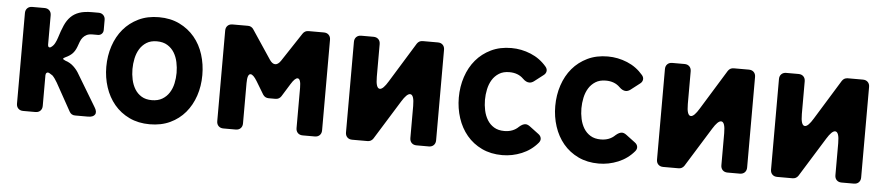

<svg xmlns="http://www.w3.org/2000/svg" viewBox="-36 -719 4321 936"><g transform="rotate(5 2124.0 -251.0)"><path d="M58 -33V-476Q58 -491 67 -500Q76 -509 91 -509H151Q166 -509 175 -500Q184 -491 184 -476V-332Q184 -324 188.5 -321Q193 -318 199 -322Q211 -330 218 -343.5Q225 -357 229 -370Q240 -406 251.5 -432Q263 -458 280 -475Q297 -492 321.5 -500.5Q346 -509 384 -509H416Q430 -509 439 -500Q448 -491 448 -477V-428Q448 -416 440.5 -408.5Q433 -401 422 -401H395Q378 -401 367 -395.5Q356 -390 348.5 -381Q341 -372 336.5 -360Q332 -348 327 -334Q319 -313 306.5 -300.5Q294 -288 274 -279Q263 -274 263 -270.5Q263 -267 275 -262Q298 -255 315.5 -238.5Q333 -222 344 -202L436 -49Q450 -27 442 -13.5Q434 0 408 0H345Q326 0 317 -17L242 -152Q230 -173 218 -185Q211 -190 202 -195Q194 -199 189 -195Q184 -191 184 -183V-33Q184 -18 175 -9Q166 0 151 0H91Q76 0 67 -9Q58 -18 58 -33Z M711 11Q655 11 611 -10Q567 -31 537 -67Q507 -103 491.5 -150.5Q476 -198 476 -250Q476 -304 492 -352Q508 -400 538 -435.5Q568 -471 611.5 -492Q655 -513 711 -513Q768 -513 812 -491.5Q856 -470 886 -434Q916 -398 931 -350.5Q946 -303 946 -250Q946 -196 930 -148.5Q914 -101 884 -65.5Q854 -30 810.5 -9.5Q767 11 711 11ZM711 -107Q741 -107 762 -119.5Q783 -132 796 -152.5Q809 -173 814.5 -198.5Q820 -224 820 -250Q820 -276 814.5 -302Q809 -328 796.5 -348.5Q784 -369 763 -382Q742 -395 711 -395Q681 -395 660.5 -382Q640 -369 627.5 -348.5Q615 -328 609.5 -302Q604 -276 604 -250Q604 -224 609.5 -198.5Q615 -173 627.5 -152.5Q640 -132 660.5 -119.5Q681 -107 711 -107Z M1038 -33V-476Q1038 -491 1047 -500Q1056 -509 1071 -509H1147Q1164 -509 1174 -494L1268 -353Q1281 -334 1295 -334Q1309 -334 1322 -353L1415 -494Q1425 -509 1443 -509H1518Q1533 -509 1542 -500Q1551 -491 1551 -476V-33Q1551 -18 1542 -9Q1533 0 1518 0H1459Q1444 0 1435 -9Q1426 -18 1426 -33V-230Q1426 -275 1410 -275Q1397 -275 1378 -244L1339 -181Q1329 -166 1311 -166H1278Q1260 -166 1250 -181L1212 -244Q1193 -275 1180 -275Q1164 -275 1164 -230V-33Q1164 -18 1155 -9Q1146 0 1131 0H1071Q1056 0 1047 -9Q1038 -18 1038 -33Z M1668 -33V-476Q1668 -491 1677 -500Q1686 -509 1701 -509H1761Q1776 -509 1785 -500Q1794 -491 1794 -476V-316Q1794 -259 1814 -259Q1830 -259 1854 -299L1974 -494Q1984 -509 2002 -509H2076Q2091 -509 2100 -500Q2109 -491 2109 -476V-33Q2109 -18 2100 -9Q2091 0 2076 0H2016Q2001 0 1992 -9Q1983 -18 1983 -33V-190Q1983 -246 1963 -246Q1947 -246 1923 -207L1804 -15Q1794 0 1776 0H1701Q1686 0 1677 -9Q1668 -18 1668 -33Z M2436 11Q2380 11 2336 -10Q2292 -31 2262 -67Q2232 -103 2216.5 -150.5Q2201 -198 2201 -250Q2201 -304 2217 -352Q2233 -400 2263 -435.5Q2293 -471 2336.5 -492Q2380 -513 2436 -513Q2485 -513 2531 -494Q2577 -475 2609 -437Q2618 -426 2616 -414.5Q2614 -403 2603 -395L2559 -361Q2548 -353 2537 -353Q2521 -353 2505 -369Q2479 -395 2436 -395Q2406 -395 2385.5 -382Q2365 -369 2352.5 -348.5Q2340 -328 2334.5 -302Q2329 -276 2329 -250Q2329 -224 2334.5 -198.5Q2340 -173 2352.5 -152.5Q2365 -132 2385.5 -119.5Q2406 -107 2436 -107Q2479 -107 2506 -134Q2523 -149 2537 -149Q2547 -149 2559 -140L2603 -107Q2614 -99 2616 -87.5Q2618 -76 2609 -65Q2577 -27 2531 -8Q2485 11 2436 11Z M2908 11Q2852 11 2808 -10Q2764 -31 2734 -67Q2704 -103 2688.5 -150.5Q2673 -198 2673 -250Q2673 -304 2689 -352Q2705 -400 2735 -435.5Q2765 -471 2808.5 -492Q2852 -513 2908 -513Q2957 -513 3003 -494Q3049 -475 3081 -437Q3090 -426 3088 -414.5Q3086 -403 3075 -395L3031 -361Q3020 -353 3009 -353Q2993 -353 2977 -369Q2951 -395 2908 -395Q2878 -395 2857.5 -382Q2837 -369 2824.5 -348.5Q2812 -328 2806.5 -302Q2801 -276 2801 -250Q2801 -224 2806.5 -198.5Q2812 -173 2824.5 -152.5Q2837 -132 2857.5 -119.5Q2878 -107 2908 -107Q2951 -107 2978 -134Q2995 -149 3009 -149Q3019 -149 3031 -140L3075 -107Q3086 -99 3088 -87.5Q3090 -76 3081 -65Q3049 -27 3003 -8Q2957 11 2908 11Z M3190 -33V-476Q3190 -491 3199 -500Q3208 -509 3223 -509H3283Q3298 -509 3307 -500Q3316 -491 3316 -476V-316Q3316 -259 3336 -259Q3352 -259 3376 -299L3496 -494Q3506 -509 3524 -509H3598Q3613 -509 3622 -500Q3631 -491 3631 -476V-33Q3631 -18 3622 -9Q3613 0 3598 0H3538Q3523 0 3514 -9Q3505 -18 3505 -33V-190Q3505 -246 3485 -246Q3469 -246 3445 -207L3326 -15Q3316 0 3298 0H3223Q3208 0 3199 -9Q3190 -18 3190 -33Z M3748 -33V-476Q3748 -491 3757 -500Q3766 -509 3781 -509H3841Q3856 -509 3865 -500Q3874 -491 3874 -476V-316Q3874 -259 3894 -259Q3910 -259 3934 -299L4054 -494Q4064 -509 4082 -509H4156Q4171 -509 4180 -500Q4189 -491 4189 -476V-33Q4189 -18 4180 -9Q4171 0 4156 0H4096Q4081 0 4072 -9Q4063 -18 4063 -33V-190Q4063 -246 4043 -246Q4027 -246 4003 -207L3884 -15Q3874 0 3856 0H3781Q3766 0 3757 -9Q3748 -18 3748 -33Z"/></g></svg>

Font: Higure Gothic Black
Style: Regular
Weight: 900
Designer: Yoshimichi Ohira
Foundry: Positype
Version: Version 1.000